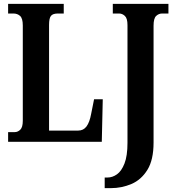

<svg xmlns="http://www.w3.org/2000/svg" viewBox="-20 -734 892 994"><path d="M522 240V185H537Q562 185 585.5 168.5Q609 152 624.5 112.5Q640 73 640 5V-604Q640 -639 626.5 -651.5Q613 -664 597 -664H564V-714H852V-664H819Q802 -664 788.5 -651.5Q775 -639 775 -601V4Q775 94 743 145.5Q711 197 660.5 218.5Q610 240 554 240ZM22 0V-50H56Q72 -50 85 -62.5Q98 -75 98 -109V-602Q98 -639 84 -651.5Q70 -664 50 -664H22V-714H310V-664H279Q254 -664 244 -652Q234 -640 234 -605V-58H385Q412 -58 428 -79.5Q444 -101 452 -145L467 -220H512L507 0Z"/></svg>

Font: Noto Serif ExtraCondensed
Style: Bold
Weight: 700
Width: 2
Designer: Monotype Design Team
Foundry: Monotype Imaging Inc.
Version: Version 2.014; ttfautohint (v1.8.4.7-5d5b)